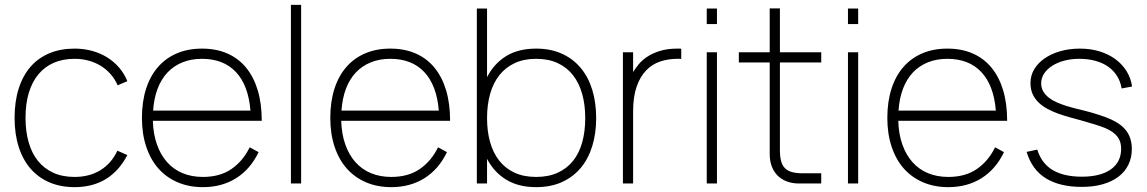

<svg xmlns="http://www.w3.org/2000/svg" viewBox="-20 -755 4718 790"><path d="M287 15Q229.5 15 183.8 -4.5Q138 -24 106 -60.8Q74 -97.5 57 -150.5Q40 -203.5 40 -270Q40 -337 56.8 -390Q73.5 -443 105.2 -479.8Q137 -516.5 183 -535.8Q229 -555 287 -555Q324.5 -555 358.5 -545.8Q392.5 -536.5 420.8 -519Q449 -501.5 470.2 -476.8Q491.5 -452 504 -421L464 -404Q453 -429.5 435.2 -449.8Q417.5 -470 394.8 -484Q372 -498 344.8 -505.5Q317.5 -513 287 -513Q239 -513 201.5 -496.8Q164 -480.5 138 -449.2Q112 -418 98.5 -373Q85 -328 85 -270Q85 -215 97.8 -170Q110.5 -125 136 -93.2Q161.5 -61.5 199.2 -44.2Q237 -27 287 -27Q348 -27 393.2 -54.8Q438.5 -82.5 463 -135L504 -117Q470 -51.5 415.5 -18.2Q361 15 287 15Z M815 -27Q885 -27 932.2 -59.5Q979.5 -92 1007.5 -149L1044 -129Q1010.5 -59 951.8 -22Q893 15 815 15Q757.5 15 711.2 -4.8Q665 -24.5 632.2 -61.2Q599.5 -98 581.8 -151Q564 -204 564 -270Q564 -336.5 581 -389.5Q598 -442.5 630 -479.2Q662 -516 707.8 -535.5Q753.5 -555 811 -555Q869.5 -555 915.2 -535Q961 -515 992.5 -476.8Q1024 -438.5 1040.5 -383.5Q1057 -328.5 1057 -258H609Q610.5 -203.5 625.8 -160.5Q641 -117.5 667.5 -87.8Q694 -58 731.2 -42.5Q768.5 -27 815 -27ZM1010.5 -300Q1002 -404 950.8 -458.5Q899.5 -513 811 -513Q766.5 -513 730.8 -498.5Q695 -484 669.2 -456.8Q643.5 -429.5 628.5 -390Q613.5 -350.5 610 -300Z M1177 0V-735H1219V0Z M1590 -27Q1660 -27 1707.2 -59.5Q1754.5 -92 1782.5 -149L1819 -129Q1785.5 -59 1726.8 -22Q1668 15 1590 15Q1532.5 15 1486.2 -4.8Q1440 -24.5 1407.2 -61.2Q1374.5 -98 1356.8 -151Q1339 -204 1339 -270Q1339 -336.5 1356 -389.5Q1373 -442.5 1405 -479.2Q1437 -516 1482.8 -535.5Q1528.5 -555 1586 -555Q1644.5 -555 1690.2 -535Q1736 -515 1767.5 -476.8Q1799 -438.5 1815.5 -383.5Q1832 -328.5 1832 -258H1384Q1385.5 -203.5 1400.8 -160.5Q1416 -117.5 1442.5 -87.8Q1469 -58 1506.2 -42.5Q1543.5 -27 1590 -27ZM1785.5 -300Q1777 -404 1725.8 -458.5Q1674.5 -513 1586 -513Q1541.5 -513 1505.8 -498.5Q1470 -484 1444.2 -456.8Q1418.5 -429.5 1403.5 -390Q1388.5 -350.5 1385 -300Z M1942 -720H1984V-437.5Q2012 -492.5 2062 -523.8Q2112 -555 2186 -555Q2245.5 -555 2291.5 -534.2Q2337.5 -513.5 2369 -476Q2400.5 -438.5 2416.8 -385.8Q2433 -333 2433 -269Q2433 -206.5 2417 -154.2Q2401 -102 2369.8 -64.5Q2338.5 -27 2292.5 -6Q2246.5 15 2186 15Q2113 15 2062.8 -15.8Q2012.5 -46.5 1984 -101.5V0H1942ZM2186 -513Q2136 -513 2098.2 -495.5Q2060.5 -478 2035 -446Q2009.5 -414 1996.8 -369Q1984 -324 1984 -269Q1984 -216 1996.2 -171.5Q2008.5 -127 2033.5 -94.8Q2058.5 -62.5 2096.5 -44.8Q2134.5 -27 2186 -27Q2236.5 -27 2274.5 -44.2Q2312.5 -61.5 2337.8 -93Q2363 -124.5 2375.5 -169.2Q2388 -214 2388 -269Q2388 -323.5 2375.5 -368.2Q2363 -413 2338 -445.2Q2313 -477.5 2275 -495.2Q2237 -513 2186 -513Z M2783 -512.5Q2779 -513 2775 -513Q2771 -513 2767 -513Q2729.5 -513 2696.5 -502Q2663.5 -491 2638.8 -465.5Q2614 -440 2599.5 -398.5Q2585 -357 2585 -296V0H2543V-540H2585V-458.5Q2594 -473.5 2608 -490.5Q2622 -507.5 2643.5 -521.8Q2665 -536 2695.5 -545.5Q2726 -555 2767 -555Q2771 -555 2775 -555Q2779 -555 2783 -554.5Z M2888 -656V-720H2930V-656ZM2888 0V-540H2930V0Z M3020 -540H3147V-720.5H3189V-540H3359V-498H3189V-138Q3189 -111 3193.8 -92.8Q3198.5 -74.5 3209.5 -63.2Q3220.5 -52 3238.5 -47Q3256.5 -42 3283 -42H3359V0H3267.5Q3240 0 3217.5 -8.5Q3195 -17 3179.5 -32.5Q3164 -48 3155.5 -70.5Q3147 -93 3147 -120.5V-498H3020Z M3469 -656V-720H3511V-656ZM3469 0V-540H3511V0Z M3882 -27Q3952 -27 3999.2 -59.5Q4046.5 -92 4074.5 -149L4111 -129Q4077.5 -59 4018.8 -22Q3960 15 3882 15Q3824.5 15 3778.2 -4.8Q3732 -24.5 3699.2 -61.2Q3666.5 -98 3648.8 -151Q3631 -204 3631 -270Q3631 -336.5 3648 -389.5Q3665 -442.5 3697 -479.2Q3729 -516 3774.8 -535.5Q3820.5 -555 3878 -555Q3936.5 -555 3982.2 -535Q4028 -515 4059.5 -476.8Q4091 -438.5 4107.5 -383.5Q4124 -328.5 4124 -258H3676Q3677.5 -203.5 3692.8 -160.5Q3708 -117.5 3734.5 -87.8Q3761 -58 3798.2 -42.5Q3835.5 -27 3882 -27ZM4077.5 -300Q4069 -404 4017.8 -458.5Q3966.5 -513 3878 -513Q3833.5 -513 3797.8 -498.5Q3762 -484 3736.2 -456.8Q3710.5 -429.5 3695.5 -390Q3680.5 -350.5 3677 -300Z M4431 14Q4341 14 4283.8 -21Q4226.5 -56 4204 -130L4248 -139.5Q4265.5 -82.5 4311.5 -55.2Q4357.5 -28 4431 -28Q4508 -28 4550.5 -58Q4593 -88 4593 -143Q4593 -156.5 4589.8 -168.5Q4586.5 -180.5 4578.8 -191.2Q4571 -202 4558.2 -211.2Q4545.5 -220.5 4526.5 -228.5Q4510.5 -235 4484.2 -243.2Q4458 -251.5 4427 -260Q4405 -266 4381.2 -272.5Q4357.5 -279 4334.5 -287.2Q4311.5 -295.5 4290.8 -306.5Q4270 -317.5 4254.2 -332.5Q4238.5 -347.5 4229.2 -367.2Q4220 -387 4220 -413.5Q4220 -444 4235.2 -469.8Q4250.5 -495.5 4277.8 -514.5Q4305 -533.5 4342.2 -544.2Q4379.5 -555 4423.5 -555Q4467 -555 4503.8 -543.8Q4540.5 -532.5 4568.8 -512Q4597 -491.5 4615 -462.8Q4633 -434 4638 -399L4595 -391Q4590.5 -419.5 4576.2 -442.2Q4562 -465 4539.5 -480.8Q4517 -496.5 4486.8 -504.8Q4456.5 -513 4420.5 -513Q4388 -513 4359.5 -505.5Q4331 -498 4309.8 -484.5Q4288.5 -471 4276.2 -452.5Q4264 -434 4264 -412Q4264 -393.5 4272.5 -379Q4281 -364.5 4295 -353.5Q4309 -342.5 4327 -334.5Q4345 -326.5 4364.5 -320.2Q4384 -314 4403.2 -309.2Q4422.5 -304.5 4438.5 -300.5Q4473 -292 4503 -282Q4533 -272 4553 -263Q4597 -242.5 4617 -213Q4637 -183.5 4637 -142Q4637 -106 4622.8 -77Q4608.5 -48 4581.8 -27.8Q4555 -7.5 4517 3.2Q4479 14 4431 14Z"/></svg>

Font: Vela Sans ExtLt
Style: Regular
Weight: 200
Designer: Principal design: Mikhail Sharanda - project Manrope.
Design modification: Ravid Balaliev
Foundry: Mikhail Sharanda
Version: Version 1.001